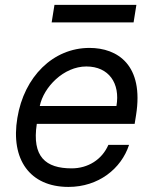

<svg xmlns="http://www.w3.org/2000/svg" viewBox="-20 -747 630 779"><path d="M257.8 11.4C379.6 11.4 471.9 -62.5 503.6 -159.1H419.7C393.8 -99.4 337 -63.9 270.6 -63.9C165.5 -63.9 109 -110.8 129.3 -244.3H526.3L532 -279.8C564.6 -483.3 457 -552.6 343 -552.6C195.7 -552.6 77.8 -436.1 50.4 -268.5C22.4 -100.9 100.5 11.4 257.8 11.4ZM141.3 -316.8C157.3 -394.2 238.6 -477.3 330.3 -477.3C421.5 -477.3 468.4 -409.1 452.4 -316.8ZM189.6 -656.2H522L533.4 -727.3H201Z"/></svg>

Font: Magic Ui Pro
Style: Italic
Weight: 400
Italic angle: -9.39999°
Designer: Stefan Endress, Andreas Faust
Version: Version 1.000;FEAKit 1.0